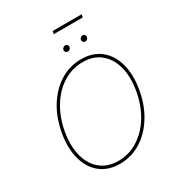

<svg xmlns="http://www.w3.org/2000/svg" viewBox="-230 -1145 1206 1302"><g transform="rotate(-30 373.5 -494.5)"><path d="M327.1 9.8Q237.3 9.8 177.2 -37.4Q117.2 -84.5 93.3 -168.7Q69.3 -252.9 87.4 -363.3Q106 -474.6 157.7 -558.8Q209.5 -643.1 285.2 -690.2Q360.8 -737.3 450.7 -737.3Q540 -737.3 600.1 -690.2Q660.2 -643.1 684.3 -558.8Q708.5 -474.6 689.9 -363.3Q671.4 -252.4 619.4 -168.2Q567.4 -84 491.9 -37.1Q416.5 9.8 327.1 9.8ZM327.1 -12.7Q411.1 -12.7 481.9 -57.4Q552.7 -102.1 601.6 -182.1Q650.4 -262.2 668 -367.2Q685.1 -470.7 663.3 -548.8Q641.6 -627 586.9 -670.9Q532.2 -714.8 450.7 -714.8Q366.7 -714.8 295.7 -670.2Q224.6 -625.5 175.8 -545.4Q127 -465.3 109.4 -359.9Q92.8 -256.8 114.5 -178.5Q136.2 -100.1 190.9 -56.4Q245.6 -12.7 327.1 -12.7ZM400.9 -826.2Q390.1 -826.7 383.8 -834.2Q377.4 -841.8 379.4 -852.5Q381.3 -859.9 388.4 -866Q395.5 -872.1 403.8 -872.1Q414.6 -872.1 420.7 -864.7Q426.8 -857.4 425.3 -846.7Q424.3 -838.9 416.7 -832.8Q409.2 -826.7 400.9 -826.2ZM537.6 -826.2Q526.9 -826.7 520.5 -834.7Q514.2 -842.8 516.1 -852.5Q517.6 -859.4 524.7 -865.7Q531.7 -872.1 540.5 -872.1Q550.8 -872.1 557.4 -864.5Q564 -856.9 561 -846.7Q559.1 -837.9 552.5 -832.3Q545.9 -826.7 537.6 -826.2ZM606.9 -999 603 -976.6H375.5L380.4 -999Z"/></g></svg>

Font: Inter Tight Thin
Style: Italic
Weight: 250
Italic angle: -9.39999°
Designer: Rasmus Andersson
Foundry: rsms
Version: Version 3.004